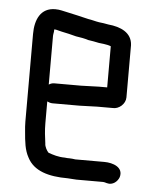

<svg xmlns="http://www.w3.org/2000/svg" viewBox="-47 -582 539 670"><g transform="rotate(5 223.0 -247.0)"><path d="M233 -284H139C132 -284 126 -282 120 -278V-449C120 -452 121 -457 122 -463C122 -466 122 -469 123 -472C126 -471 128 -471 129 -471L149 -466C165 -463 185 -458 200 -454C214 -452 232 -449 243 -445C257 -443 268 -441 282 -438L299 -436C306 -435 318 -433 324 -430V-286H295C282 -286 248 -284 233 -284ZM295 -216H349C371 -214 394 -234 394 -257V-440C392 -484 352 -501 309 -505L292 -508L276 -510C263 -512 251 -516 237 -518C213 -524 186 -530 163 -535C147 -538 137 -542 120 -542C69 -542 50 -500 50 -449V-142C50 -130 51 -119 52 -108C55 -72 58 -43 72 -18C95 27 147 42 214 42C224 42 234 44 245 44H337C344 44 347 46 352 47C373 53 390 37 395 22C405 -13 367 -26 337 -26H235C228 -27 221 -28 214 -28C209 -28 204 -28 198 -29C175 -29 157 -35 140 -41C134 -47 126 -61 126 -72C123 -95 120 -116 120 -143V-219C126 -216 132 -214 139 -214H233C248 -214 282 -216 295 -216Z"/></g></svg>

Font: Electronic
Style: Bd
Weight: 700
Version: Version 1.011